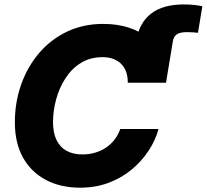

<svg xmlns="http://www.w3.org/2000/svg" viewBox="-20 -847 944 877"><path d="M570.3 -469.2 602.1 -659.7Q615.7 -743.2 670.2 -784.9Q724.6 -826.7 818.8 -826.7Q844.2 -826.7 866 -824.5Q887.7 -822.3 904.3 -818.4L884.3 -697.3Q872.1 -698.7 859.1 -699.5Q846.2 -700.2 833 -700.2Q802.7 -700.2 788.1 -690.4Q773.4 -680.7 769.5 -658.2L738.3 -469.2ZM345.7 10.3Q257.3 10.3 190.2 -24.9Q123 -60.1 85.4 -126.7Q47.9 -193.4 47.9 -288.6Q47.9 -378.9 76.2 -459.7Q104.5 -540.5 157.5 -603.3Q210.4 -666 284.9 -701.9Q359.4 -737.8 451.7 -737.8Q517.1 -737.8 571 -720Q625 -702.1 663.6 -667.7Q702.1 -633.3 721.7 -583.5Q741.2 -533.7 738.3 -469.2H563.5Q564 -496.6 556.4 -518.1Q548.8 -539.6 533.9 -554.7Q519 -569.8 497.6 -577.9Q476.1 -585.9 448.2 -585.9Q392.1 -585.9 349.6 -559.6Q307.1 -533.2 279.1 -489.7Q251 -446.3 236.6 -393.8Q222.2 -341.3 222.2 -289.6Q222.2 -240.7 238 -207.8Q253.9 -174.8 283.9 -158.2Q314 -141.6 356.4 -141.6Q387.2 -141.6 414.6 -149.7Q441.9 -157.7 464.4 -172.9Q486.8 -188 503.4 -209.5Q520 -231 529.3 -257.8H704.1Q690.4 -207 659.2 -159.2Q627.9 -111.3 582 -73Q536.1 -34.7 476.6 -12.2Q417 10.3 345.7 10.3Z"/></svg>

Font: Inter 17pt ExtraBold
Style: Italic
Weight: 800
Italic angle: -9.3988°
Version: Version 4.001;git-66647c0bb